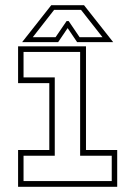

<svg xmlns="http://www.w3.org/2000/svg" viewBox="-20 -718 520 738"><path d="M49.5 0V-141.5H169.5V-398.5H49.5V-540H310.5V-141.5H430.5V0ZM70.5 -22H409.5V-119.5H288V-518.5H70.5V-420.5H190.5V-119.5H70.5ZM177 -698H303L415 -556H276.5L240 -610L203.5 -556H65ZM188 -680 106 -575H193.5L236 -637H244L286 -575H374L291.5 -680Z"/></svg>

Font: Tourney Condensed ExtraLight
Style: Regular
Weight: 200
Width: 3
Designer: Tyler Finck
Foundry: Etcetera Type Co
Version: Version 1.010; ttfautohint (v1.8.3)